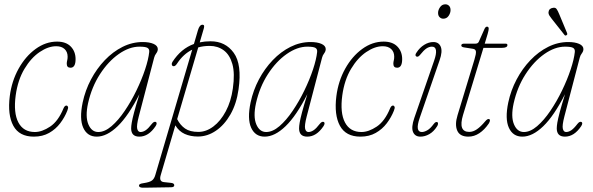

<svg xmlns="http://www.w3.org/2000/svg" viewBox="-20 -628 2758 893"><path d="M241.5 -413Q204.5 -413 164.5 -386Q124.5 -359 93.8 -307.8Q63 -256.5 53 -184.5Q42 -103 65.5 -58.5Q89 -14 142 -14Q175.5 -14 213.2 -39.2Q251 -64.5 275.5 -124.5Q281 -137 288.5 -137Q293.5 -137 296 -131.8Q298.5 -126.5 293 -113Q281 -82.5 260 -54.8Q239 -27 208.5 -9.8Q178 7.5 137.5 7.5Q69.5 7.5 42 -43Q14.5 -93.5 25.5 -181Q34.5 -251 66.5 -308.5Q98.5 -366 145.5 -400.2Q192.5 -434.5 245.5 -434.5Q287 -434.5 309.2 -411.5Q331.5 -388.5 331.5 -353Q331.5 -313 308 -313Q290.5 -313 290.5 -331.5Q290.5 -339.5 292.5 -346.8Q294.5 -354 294.5 -364.5Q294.5 -386.5 280.5 -399.8Q266.5 -413 241.5 -413Z M625.5 -86.5Q614.5 -44 618.2 -29Q622 -14 633.5 -14Q645 -14 657.2 -22Q669.5 -30 686 -51.5Q696.5 -65 705.5 -60.5Q712.5 -55 703.5 -41Q671 7.5 628 7.5Q590 7.5 590 -31Q590 -41 592.8 -57.8Q595.5 -74.5 603.8 -105.8Q612 -137 628.5 -190Q577.5 -89.5 527.2 -41Q477 7.5 430 7.5Q386 7.5 367.2 -33.8Q348.5 -75 364.5 -151.5Q376.5 -208 403.2 -258.5Q430 -309 467.5 -348.2Q505 -387.5 550 -410Q595 -432.5 643.5 -432.5Q674.5 -432.5 694 -424Q713.5 -415.5 714 -400Q714 -389.5 706.8 -380Q699.5 -370.5 697 -360ZM389.5 -147.5Q376 -85.5 391 -49.8Q406 -14 437 -14Q467 -14 498.8 -41.2Q530.5 -68.5 560.2 -112.5Q590 -156.5 614.5 -207Q639 -257.5 654.8 -305Q670.5 -352.5 674 -386Q675.5 -399.5 666.2 -405.2Q657 -411 628.5 -411Q581.5 -411 532.5 -376.8Q483.5 -342.5 445 -283Q406.5 -223.5 389.5 -147.5Z M804 -333Q794 -317 784.5 -320.5Q780 -322 779 -327.8Q778 -333.5 782 -340Q822 -402 882 -423.5L900.5 -487Q908 -513 922 -513Q933 -513 928 -496L909 -431Q932.5 -436 959.5 -436Q1028.5 -436 1067.2 -382.2Q1106 -328.5 1089.5 -212.5Q1080 -145 1051.8 -95.8Q1023.5 -46.5 984 -19.8Q944.5 7 900.5 7Q866 7 839.2 -5Q812.5 -17 795.5 -45L727.5 186.5Q718.5 216.5 742.5 219L775 222.5Q790.5 224 790.5 233.5Q790.5 243 775 243L652 245Q637 245.5 631.8 242.8Q626.5 240 626.5 235.5Q626.5 231 630.8 228.2Q635 225.5 649.5 223.5Q676 219.5 686.8 211.5Q697.5 203.5 702.5 185.5L874 -397Q833 -377 804 -333ZM955.5 -414.5Q926.5 -414.5 902 -407.5L804 -74Q818 -46 840.8 -30.2Q863.5 -14.5 902.5 -14.5Q939 -14.5 972.5 -39.8Q1006 -65 1030.2 -110.5Q1054.5 -156 1063 -216.5Q1073 -286.5 1060.8 -330Q1048.5 -373.5 1020.5 -394Q992.5 -414.5 955.5 -414.5Z M1406.5 -86.5Q1395.5 -44 1399.2 -29Q1403 -14 1414.5 -14Q1426 -14 1438.2 -22Q1450.5 -30 1467 -51.5Q1477.5 -65 1486.5 -60.5Q1493.5 -55 1484.5 -41Q1452 7.5 1409 7.5Q1371 7.5 1371 -31Q1371 -41 1373.8 -57.8Q1376.5 -74.5 1384.8 -105.8Q1393 -137 1409.5 -190Q1358.5 -89.5 1308.2 -41Q1258 7.5 1211 7.5Q1167 7.5 1148.2 -33.8Q1129.5 -75 1145.5 -151.5Q1157.5 -208 1184.2 -258.5Q1211 -309 1248.5 -348.2Q1286 -387.5 1331 -410Q1376 -432.5 1424.5 -432.5Q1455.5 -432.5 1475 -424Q1494.5 -415.5 1495 -400Q1495 -389.5 1487.8 -380Q1480.5 -370.5 1478 -360ZM1170.5 -147.5Q1157 -85.5 1172 -49.8Q1187 -14 1218 -14Q1248 -14 1279.8 -41.2Q1311.5 -68.5 1341.2 -112.5Q1371 -156.5 1395.5 -207Q1420 -257.5 1435.8 -305Q1451.5 -352.5 1455 -386Q1456.5 -399.5 1447.2 -405.2Q1438 -411 1409.5 -411Q1362.5 -411 1313.5 -376.8Q1264.5 -342.5 1226 -283Q1187.5 -223.5 1170.5 -147.5Z M1760.5 -413Q1723.5 -413 1683.5 -386Q1643.5 -359 1612.8 -307.8Q1582 -256.5 1572 -184.5Q1561 -103 1584.5 -58.5Q1608 -14 1661 -14Q1694.5 -14 1732.2 -39.2Q1770 -64.5 1794.5 -124.5Q1800 -137 1807.5 -137Q1812.5 -137 1815 -131.8Q1817.5 -126.5 1812 -113Q1800 -82.5 1779 -54.8Q1758 -27 1727.5 -9.8Q1697 7.5 1656.5 7.5Q1588.5 7.5 1561 -43Q1533.5 -93.5 1544.5 -181Q1553.5 -251 1585.5 -308.5Q1617.5 -366 1664.5 -400.2Q1711.5 -434.5 1764.5 -434.5Q1806 -434.5 1828.2 -411.5Q1850.5 -388.5 1850.5 -353Q1850.5 -313 1827 -313Q1809.5 -313 1809.5 -331.5Q1809.5 -339.5 1811.5 -346.8Q1813.5 -354 1813.5 -364.5Q1813.5 -386.5 1799.5 -399.8Q1785.5 -413 1760.5 -413Z M2041.5 -541Q2032 -541 2024.8 -548Q2017.5 -555 2017.5 -568Q2017.5 -581.5 2026.8 -594.8Q2036 -608 2051.5 -608Q2061.5 -608 2068.5 -601Q2075.5 -594 2075.5 -581Q2075.5 -567.5 2066.5 -554.2Q2057.5 -541 2041.5 -541ZM1932 -79.5Q1909.5 -14 1942 -14Q1953 -14 1967 -21.8Q1981 -29.5 1997 -51Q2006.5 -64 2014.5 -59.5Q2018 -57.5 2017.2 -51.5Q2016.5 -45.5 2012.5 -40Q1997 -15.5 1976.5 -4Q1956 7.5 1935.5 7.5Q1910 7.5 1901 -14.2Q1892 -36 1907 -79.5L1999 -345.5Q2010 -376.5 2007.8 -393.8Q2005.5 -411 1989 -411Q1976 -411 1963.2 -402.5Q1950.5 -394 1933 -372Q1924 -361 1916 -365.5Q1908 -371 1917.5 -384Q1932 -406.5 1953 -419.5Q1974 -432.5 1995.5 -432.5Q2021 -432.5 2030 -410.5Q2039 -388.5 2024.5 -347.5Z M2180 -401 2138.5 -407.5Q2125.5 -409.5 2125.5 -416.5Q2125.5 -425 2139 -425H2191.5Q2203 -425 2207 -434L2233 -492.5Q2238 -504 2245 -504Q2253 -504 2253 -494.5Q2253 -487.5 2248 -470L2234.5 -425H2331.5Q2340 -425 2340 -418.5Q2340 -405.5 2315 -405.5H2228.5L2133.5 -93Q2110 -14.5 2162.5 -14.5Q2180.5 -14.5 2198.2 -26.8Q2216 -39 2236.5 -63.5Q2248.5 -78 2256 -73.5Q2260 -71.5 2258.5 -65.5Q2257 -59.5 2253 -53Q2233.5 -24.5 2209.5 -8.5Q2185.5 7.5 2158.5 7.5Q2119 7.5 2106.8 -20.2Q2094.5 -48 2108 -92L2186.5 -350.5Q2195 -378.5 2193.5 -388.8Q2192 -399 2180 -401Z M2605 -86.5Q2594 -44 2597.8 -29Q2601.5 -14 2613 -14Q2624.5 -14 2636.8 -22Q2649 -30 2665.5 -51.5Q2676 -65 2685 -60.5Q2692 -55 2683 -41Q2650.5 7.5 2607.5 7.5Q2569.5 7.5 2569.5 -31Q2569.5 -41 2572.2 -57.8Q2575 -74.5 2583.2 -105.8Q2591.5 -137 2608 -190Q2557 -89.5 2506.8 -41Q2456.5 7.5 2409.5 7.5Q2365.5 7.5 2346.8 -33.8Q2328 -75 2344 -151.5Q2356 -208 2382.8 -258.5Q2409.5 -309 2447 -348.2Q2484.5 -387.5 2529.5 -410Q2574.5 -432.5 2623 -432.5Q2654 -432.5 2673.5 -424Q2693 -415.5 2693.5 -400Q2693.5 -389.5 2686.2 -380Q2679 -370.5 2676.5 -360ZM2369 -147.5Q2355.5 -85.5 2370.5 -49.8Q2385.5 -14 2416.5 -14Q2446.5 -14 2478.2 -41.2Q2510 -68.5 2539.8 -112.5Q2569.5 -156.5 2594 -207Q2618.5 -257.5 2634.2 -305Q2650 -352.5 2653.5 -386Q2655 -399.5 2645.8 -405.2Q2636.5 -411 2608 -411Q2561 -411 2512 -376.8Q2463 -342.5 2424.5 -283Q2386 -223.5 2369 -147.5ZM2581 -562 2617 -475.5Q2618 -473.5 2618.5 -470.2Q2619 -467 2615 -464.5Q2609.5 -460.5 2605.5 -465.5L2546.5 -540Q2540 -548.5 2535.2 -555.8Q2530.5 -563 2531 -571Q2533 -589 2551.5 -591.5Q2563 -594 2568.8 -586Q2574.5 -578 2581 -562Z"/></svg>

Font: Fraunces 144pt S100 Thin
Style: Italic
Weight: 100
Italic angle: -16°
Version: Version 1.000; ttfautohint (v1.8.3)